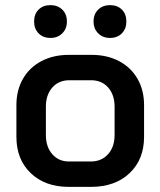

<svg xmlns="http://www.w3.org/2000/svg" viewBox="-20 -721 626 749"><path d="M44 -187V-311Q44 -369 69.5 -413.5Q95 -458 141.5 -482.5Q188 -507 249 -507H337Q398 -507 444.5 -482.5Q491 -458 516.5 -413.5Q542 -369 542 -311V-187Q542 -99 485.5 -45.5Q429 8 335 8H248Q156 8 100 -45.5Q44 -99 44 -187ZM334 -91Q376 -91 401.5 -119.5Q427 -148 427 -194V-305Q427 -351 402 -379.5Q377 -408 335 -408H251Q209 -408 184 -379.5Q159 -351 159 -305V-194Q159 -148 184 -119.5Q209 -91 249 -91ZM113 -637Q113 -666 130.5 -683.5Q148 -701 177 -701Q205 -701 223 -683.5Q241 -666 241 -637Q241 -609 223 -591Q205 -573 177 -573Q148 -573 130.5 -591Q113 -609 113 -637ZM345 -637Q345 -666 363 -683.5Q381 -701 409 -701Q438 -701 455.5 -683.5Q473 -666 473 -637Q473 -609 455.5 -591Q438 -573 409 -573Q381 -573 363 -591Q345 -609 345 -637Z"/></svg>

Font: Bai Jamjuree SemiBold
Style: Regular
Weight: 600
Version: Version 1.000; ttfautohint (v1.6)